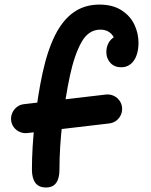

<svg xmlns="http://www.w3.org/2000/svg" viewBox="-20 -797 660 837"><path d="M119.2 -57.6Q119.2 -153.8 131.8 -266.6Q144.2 -379.5 165.2 -477.2Q187.1 -578 220.5 -644.2Q253.8 -710.4 301.6 -743.7Q349.3 -777 413.5 -777Q471 -777 509.3 -752.5Q547.6 -728 565.7 -690Q583.8 -651.9 583.8 -610.2Q583.8 -579.9 575.2 -555.8Q566.7 -531.7 549.6 -517.7Q532.6 -503.7 508.2 -503.7Q479.4 -503.7 461.5 -522.6Q443.6 -541.6 443.6 -570.5Q443.6 -590.4 452.2 -607.8Q460.8 -625.2 478.6 -636Q496.5 -646.8 522.8 -646.8V-604.2H482.6Q482.6 -621.3 474.9 -636Q467.2 -650.6 452.6 -659.2Q437.9 -667.8 417.7 -667.8Q365.5 -667.8 335 -612.8Q304.4 -557.8 284.8 -466.8Q265.1 -374.5 252.2 -265.3Q239.2 -156.1 239.2 -57.4Q239.2 -20.1 225 0.1Q210.8 20.3 180.1 20.3Q149.2 20.3 134.2 0.2Q119.2 -20 119.2 -57.6ZM28.5 -272.5Q26.8 -289.2 33.6 -304.8Q40.4 -320.3 53.8 -330.7Q67.2 -341 84 -342.8L441.7 -384.9Q458.4 -386.8 474 -380.1Q489.6 -373.5 499.9 -359.8Q510.2 -346.2 512 -329.4Q513.8 -312.2 507.2 -296.8Q500.6 -281.5 487 -271.1Q473.3 -260.8 456.5 -258.9L98.7 -216.9Q81.9 -215.1 66.4 -221.8Q50.9 -228.4 40.6 -241.9Q30.2 -255.3 28.5 -272.5Z"/></svg>

Font: Monaspace Radon Var
Style: Regular
Weight: 400
Designer: Riley Cran and the Lettermatic Team
Version: Version 1.000 (Monaspace Radon Var)